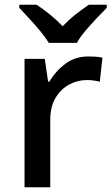

<svg xmlns="http://www.w3.org/2000/svg" viewBox="-20 -786 468 806"><path d="M351 -549Q365 -549 381.5 -548Q398 -547 410 -544L399 -443Q388 -446 373 -448Q358 -450 345 -450Q305 -450 269.5 -430.5Q234 -411 212.5 -374Q191 -337 191 -283V0H83V-539H168L182 -443H187Q213 -487 254 -518Q295 -549 351 -549ZM185 -606Q171 -629 149 -655.5Q127 -682 103 -708Q79 -734 61 -753V-766H134Q160 -749 188.5 -726Q217 -703 243 -676Q269 -703 298 -726Q327 -749 353 -766H428V-753Q409 -734 384.5 -708Q360 -682 337.5 -655.5Q315 -629 303 -606Z"/></svg>

Font: Noto Sans Nag Mundari Medium
Style: Regular
Weight: 500
Version: Version 1.000